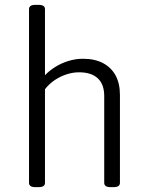

<svg xmlns="http://www.w3.org/2000/svg" viewBox="-20 -772 605 794"><path d="M129 2Q113 2 106.5 -2.5Q100 -7 100 -16V-734Q100 -743 106.5 -747.5Q113 -752 129 -752H137Q153 -752 159.5 -747.5Q166 -743 166 -734V-461Q184 -480 209 -495.5Q234 -511 263.5 -520Q293 -529 323 -529Q372 -529 406 -511Q440 -493 458 -460Q476 -427 476 -379V-16Q476 -7 469.5 -2.5Q463 2 447 2H440Q424 2 417.5 -2.5Q411 -7 411 -16V-375Q411 -423 384.5 -448Q358 -473 307 -473Q281 -473 255 -464.5Q229 -456 206 -440.5Q183 -425 166 -403V-16Q166 -7 159.5 -2.5Q153 2 137 2Z"/></svg>

Font: Asap Light
Style: Regular
Weight: 300
Designer: Pablo Cosgaya
Foundry: Omnibus-Type
Version: Version 3.001